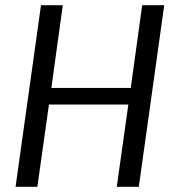

<svg xmlns="http://www.w3.org/2000/svg" viewBox="-20 -720 671 740"><path d="M138 -700H222L173 -345L159 -381H501L479 -345L528 -700H613L515 0H430L480 -355L492 -317H149L174 -355L124 0H40Z"/></svg>

Font: Pathway Extreme SemiCondensed
Style: Italic
Weight: 400
Width: 4
Italic angle: -8°
Version: Version 1.001;gftools[0.9.26]